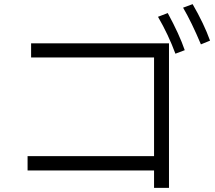

<svg xmlns="http://www.w3.org/2000/svg" viewBox="-20 -891 1039 926"><path d="M949 -677Q904 -784 863 -854L909 -871Q964 -776 993 -695ZM826 -632Q792 -724 742 -810L789 -828Q845 -725 871 -649ZM795 15H723V-69H113V-138H723V-614H130V-682H795Z"/></svg>

Font: IBM Plex Sans SC
Style: Regular
Weight: 400
Designer: Mike Abbink; Paul van der Laan; Pieter van Rosmalen; Eunyou Noh; Wujin Sim; Chorong Kim; Dohee Lee; Yejin We; Jinhee Kim
Foundry: Sandoll Inc.
Version: Version 1.000